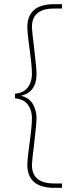

<svg xmlns="http://www.w3.org/2000/svg" viewBox="-20 -760 350 920"><path d="M240 140Q111 140 111 29Q111 0 123 -85Q133 -157 133 -195Q133 -232 113.5 -258.5Q94 -285 52 -289V-311Q94 -315 113.5 -341.5Q133 -368 133 -405Q133 -442 123 -515Q111 -600 111 -629Q111 -740 240 -740H277V-719H239Q133 -719 133 -630Q133 -613 144 -525Q155 -434 155 -405Q155 -319 81 -301Q121 -291 138 -260.5Q155 -230 155 -195Q155 -166 144 -75Q133 13 133 30Q133 119 239 119H277V140Z"/></svg>

Font: Nacelle Thin
Style: Regular
Weight: 100
Designer: Sora Sagano
Foundry: Sora Sagano
Version: Version 1.000;FEAKit 1.0